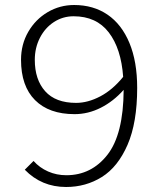

<svg xmlns="http://www.w3.org/2000/svg" viewBox="-20 -734 648 767"><path d="M79 -56 114 -91Q138 -64 172 -49Q206 -34 245 -34Q345 -34 409 -115.5Q473 -197 474 -375Q433 -329 382.5 -303.5Q332 -278 278 -278Q176 -278 120 -334Q64 -390 64 -495Q64 -557 93 -607Q122 -657 170.5 -685.5Q219 -714 276 -714Q353 -714 409.5 -675.5Q466 -637 497 -562.5Q528 -488 528 -383Q528 -244 489.5 -155.5Q451 -67 387 -27Q323 13 244 13Q146 13 79 -56ZM284 -323Q331 -323 380.5 -349Q430 -375 472 -427Q464 -540 414.5 -604.5Q365 -669 274 -669Q231 -669 195.5 -646Q160 -623 139.5 -583Q119 -543 119 -495Q119 -416 160.5 -369.5Q202 -323 284 -323Z"/></svg>

Font: Nebula Sans Light
Style: Regular
Weight: 300
Designer: Paul D. Hunt for Adobe (as Source Sans)
Foundry: Nebula Entertainment & Broadcasting LLC
Version: Version 1.010